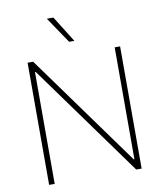

<svg xmlns="http://www.w3.org/2000/svg" viewBox="-99 -1014 926 1094"><g transform="rotate(-10 364.0 -467.5)"><path d="M630.9 0H599.6L131.8 -647.5H127.9V0H95.7V-707H127.9L595.7 -59.6H599.6V-707H630.9ZM247.1 -934.6H285.2L379.9 -783.2H349.6Z"/></g></svg>

Font: Pretendard Std Thin
Style: Regular
Weight: 100
Designer: Base glyphs from Inter by Rasmus Andersson; Hangeul glyphs from Noto Sans CJK(Source Han Sans) by Jang Soo-young and Kan
Foundry: Kil Hyung-jin
Version: Version 1.309